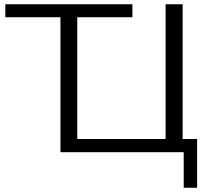

<svg xmlns="http://www.w3.org/2000/svg" viewBox="-20 -715 986 902"><path d="M5 -634V-695H602V-634H343V-62H758V-695H838V-62H906V167H843V0H264V-634Z"/></svg>

Font: Coval
Style: ExtraLight
Weight: 250
Foundry: Context Ltd
Version: Version 001.000